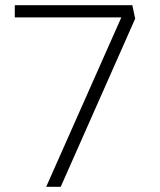

<svg xmlns="http://www.w3.org/2000/svg" viewBox="-20 -720 618 740"><path d="M158 0 457 -674 470 -653H37V-700H490L501 -648L214 0Z"/></svg>

Font: Lexend Giga ExtraLight
Style: Regular
Weight: 250
Version: Version 1.007